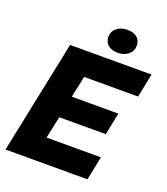

<svg xmlns="http://www.w3.org/2000/svg" viewBox="-165 -1048 1013 1163"><g transform="rotate(20 342.0 -467.0)"><path d="M159 -729H684L653 -576H305L276 -438H576L547 -295H247L217 -153H567L536 0H8ZM360 -855Q360 -890 386.5 -912Q413 -934 456 -934Q496 -934 518 -914.5Q540 -895 540 -862Q540 -827 513.5 -805Q487 -783 444 -783Q405 -783 382.5 -802.5Q360 -822 360 -855Z"/></g></svg>

Font: Mona Sans ExtraBold
Style: Italic
Weight: 800
Italic angle: -11.7°
Designer: Deni Anggara
Foundry: GitHub
Version: Version 2.000